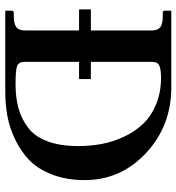

<svg xmlns="http://www.w3.org/2000/svg" viewBox="10 -696 686 747"><g transform="rotate(90 353.5 -323.0)"><path d="M221.2 -75.2Q221.2 -53.2 236.1 -46.6Q251 -40 308.1 -40Q359.9 -40 400.4 -51Q440.9 -62 476.1 -87.9Q511.2 -113.8 530 -163.3Q548.8 -212.9 548.8 -284.2Q548.8 -331.1 540.5 -375.5Q532.2 -419.9 512.2 -462.4Q492.2 -504.9 462.2 -536.4Q432.1 -567.9 386 -586.9Q339.8 -606 283.2 -606Q251 -606 236.1 -599.4Q221.2 -592.8 221.2 -570.8V-333H288.1V-287.1H221.2ZM23.9 0 22 -2V-23.9Q22 -32.7 29.8 -33.2H43.9Q73.7 -33.2 86.4 -43.2Q99.1 -53.2 99.1 -77.1V-287.1H17.1V-333H99.1V-568.8Q99.1 -592.8 86.7 -602.8Q74.2 -612.8 43.9 -612.8H29.8Q22 -612.8 22 -621.1V-644L23.9 -646H319.8Q470.7 -646 575.9 -547.6Q681.2 -449.2 681.2 -309.1Q681.2 -238.3 659.7 -182.6Q638.2 -127 603.5 -93.5Q568.8 -60.1 522.5 -38.1Q476.1 -16.1 431.2 -8.1Q386.2 0 337.9 0Z"/></g></svg>

Font: Linux Libertine
Style: Semibold
Weight: 600
Designer: Philipp H. Poll
Foundry: Philipp H. Poll
Version: Version 5.1.2 ; ttfautohint (v0.9)